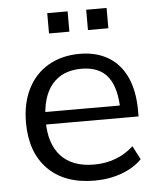

<svg xmlns="http://www.w3.org/2000/svg" viewBox="-53 -784 702 839"><g transform="rotate(-5 298.0 -364.5)"><path d="M51.3 -269.5Q51.3 -354.2 83.1 -417.3Q115 -480.3 173.8 -514.3Q232.7 -548.3 311.3 -548.3Q383.9 -548.3 436.5 -516.7Q489 -485.1 516.4 -424.5Q543.7 -363.9 543.7 -279.3V-253.4H119V-308.1H485.6L467.3 -281.1Q466.9 -384.3 429.3 -433.5Q391.7 -482.7 312.9 -482.7Q228.1 -482.7 182.9 -427.7Q137.7 -372.7 137.7 -268.9Q137.7 -168 187.6 -114.4Q237.4 -60.8 331.8 -60.8Q382.9 -60.8 427 -77.3Q471.1 -93.9 505.6 -126.1L536.5 -66.3Q502.3 -30.8 447.4 -10.7Q392.6 9.3 328.4 9.3Q197.9 9.3 124.6 -64.3Q51.3 -137.9 51.3 -269.5ZM356.4 -737.8H445.8V-648.7H356.4ZM185.5 -737.8H274.9V-648.7H185.5Z"/></g></svg>

Font: Min Sans VF VF
Style: Regular
Weight: 400
Designer: Jinseong-Kim, NotoSansCJK, Nunito
Foundry: Jinseong-Kim
Version: Version 1.420;Glyphs 3.1.2 (3151)